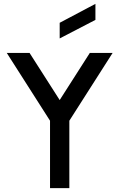

<svg xmlns="http://www.w3.org/2000/svg" viewBox="-20 -974 613 994"><path d="M474 -954V-871L289 -775V-856ZM563 -700 339 -349V0H239V-349L15 -700H133L289 -456L445 -700Z"/></svg>

Font: Railway
Style: Regular
Weight: 400
Version: 1.000